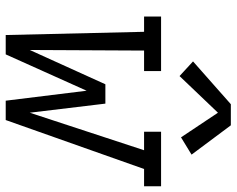

<svg xmlns="http://www.w3.org/2000/svg" viewBox="-96 -712 808 655"><g transform="rotate(90 307.5 -384.0)"><path d="M99 0 88 -472H36V-530H222V-472H152L150 -82L267 -340H333L364 -82L492 -472H429V-530H615V-472H556L389 0H323L289 -276L165 0ZM239 -593 189 -639 335 -768H407L507 -634L448 -598L364 -724Z"/></g></svg>

Font: Iosevka Slab LtExObl
Style: Regular
Weight: 300
Width: 7
Italic angle: -9°
Monospace: yes
Designer: Belleve Invis
Foundry: Belleve Invis
Version: Version 11.1.0; ttfautohint (v1.8.3)